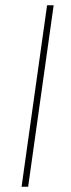

<svg xmlns="http://www.w3.org/2000/svg" viewBox="-20 -710 271 730"><path d="M87 0H62L159 -690H184Z"/></svg>

Font: Exo 2.0 Thin
Style: Italic
Weight: 250
Italic angle: -8°
Designer: Natanael Gama
Version: Version 1.001;PS 001.001;hotconv 1.0.70;makeotf.lib2.5.58329